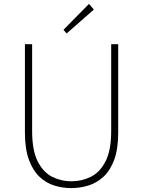

<svg xmlns="http://www.w3.org/2000/svg" viewBox="-20 -953 734 986"><path d="M346 13Q302 13 259.5 0Q217 -13 183 -45Q149 -77 128.5 -132.5Q108 -188 108 -272V-726H145V-280Q145 -181 173.5 -124.5Q202 -68 248 -45Q294 -22 346 -22Q400 -22 446.5 -45Q493 -68 522 -124.5Q551 -181 551 -280V-726H587V-272Q587 -188 566.5 -132.5Q546 -77 511 -45Q476 -13 433 0Q390 13 346 13ZM322 -781 306 -800 437 -933 462 -904Z"/></svg>

Font: Shanggu Sans SC VF
Style: Regular
Weight: 250
Designer: GuiWonder
Version: Version 1.021